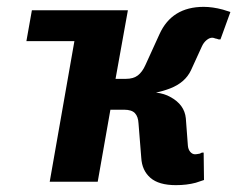

<svg xmlns="http://www.w3.org/2000/svg" viewBox="-20 -530 692 560"><path d="M652 -495 623 -415H618L612 -417Q610 -417 606 -418.5Q602 -420 599 -420Q591 -420 582.5 -413Q574 -406 569 -395L537 -325Q520 -289 476 -272Q455 -264 435 -260Q460 -257 477 -247Q518 -225 522 -185L528 -105Q529 -94 535 -87Q541 -80 549 -80Q553 -80 563 -82L569 -85H574L575 -5Q575 -5 551 3Q525 10 493 10Q443 10 418.5 -11.5Q394 -33 392 -70L384 -170Q383 -190 373.5 -200Q364 -210 342 -210H302L265 0H125L197 -410H57L73 -500H353L317 -300H347Q369 -300 382 -310Q395 -320 404 -340L445 -430Q481 -510 574 -510Q600 -510 630 -502Z"/></svg>

Font: Scada
Style: Bold Italic
Weight: 700
Italic angle: -10°
Version: Version 4.000